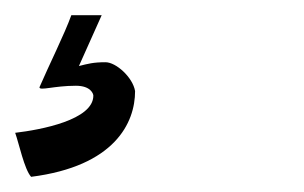

<svg xmlns="http://www.w3.org/2000/svg" viewBox="-31 -34 401 253"><path d="M147 86C144 68 122 48 108 48C92 48 85 50 73 53L103 -14H63C54 11 33 53 21 81C21 86 40 79 69 79C89 79 92 90 92 92C92 124 23 137 -11 141C-6 155 1 189 10 199C120 185 147 128 147 86Z"/></svg>

Font: Yesteryear
Style: Regular
Weight: 400
Designer: Astigmatic (AOETI)
Foundry: Astigmatic (AOETI)
Version: Version 1.000